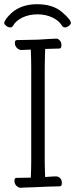

<svg xmlns="http://www.w3.org/2000/svg" viewBox="-28 -889 356 910"><path d="M118 -654Q83 -652 73 -652Q63 -652 53 -661Q43 -670 42.5 -684.5Q42 -699 52 -699L152 -701L199 -704L240 -706Q247 -706 255 -697.5Q263 -689 263 -678V-674Q263 -659 254 -659L186 -657V-652Q186 -634 185 -621Q185 -621 184 -568V-126Q184 -97 186 -50Q224 -53 236.5 -53Q249 -53 257 -44.5Q265 -36 265 -25V-21Q265 -6 256 -6L225 -5Q202 -5 166 -3L118 -1Q98 -1 70 1Q62 2 51.5 -7Q41 -16 40.5 -31Q40 -46 50 -46Q89 -46 118 -47Q120 -90 120 -127V-569Q120 -603 118 -654ZM40 -27ZM240 -706ZM34 -767Q29 -759 20 -759Q11 -759 1.5 -766.5Q-8 -774 -8 -779Q-8 -795 27 -828Q74 -869 148 -869Q222 -869 265 -832.5Q308 -796 308 -780Q308 -774 298.5 -766.5Q289 -759 280 -759Q271 -759 266 -767Q252 -791 220.5 -806Q189 -821 149.5 -821Q110 -821 78.5 -806Q47 -791 34 -767Z"/></svg>

Font: ToneOZ-Pinyin-WenKai-Light
Style: Light
Weight: 300
Designer: Fontworks Inc.
Foundry: ToneOZ
Version: Version 0.240331